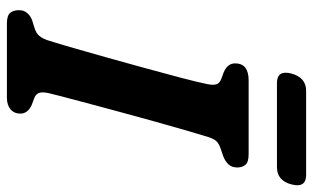

<svg xmlns="http://www.w3.org/2000/svg" viewBox="-195 -711 906 556"><g transform="rotate(90 258.0 -433.0)"><path d="M249.5 -120Q245.5 -100.5 249.8 -91.5Q254 -82.5 266 -78.5L283.5 -72Q309 -60.5 309 -39Q309 -21 296.5 -10.5Q284 0 263 0H48Q25 0 17.2 -9.5Q9.5 -19 9.5 -34Q9 -48.5 17.8 -58.8Q26.5 -69 40 -73.5L61 -80Q76 -84.5 84.2 -94.2Q92.5 -104 98.5 -124Q106 -147.5 119 -192.5Q132 -237.5 147.5 -292.8Q163 -348 178.2 -403.8Q193.5 -459.5 205.8 -506.2Q218 -553 223.5 -580Q227 -596.5 224.2 -606.2Q221.5 -616 208 -621L189 -628Q163.5 -639 163.5 -661Q163.5 -700 213 -700H426.5Q449.5 -700 457.2 -690.8Q465 -681.5 465 -667Q465 -651.5 456 -641.8Q447 -632 432.5 -626.5L410.5 -619Q395.5 -614 388.5 -606.2Q381.5 -598.5 376 -580.5Q368.5 -556 356.5 -514.8Q344.5 -473.5 330.8 -424.2Q317 -375 303.5 -324.5Q290 -274 278.2 -230.5Q266.5 -187 258.8 -157.2Q251 -127.5 249.5 -120ZM193 -824Q204.5 -866.5 243 -866.5H486.5Q525 -866.5 514 -824Q503 -782 464 -782H220.5Q182 -782 193 -824Z"/></g></svg>

Font: Fraunces 9pt SuperSoft SemiBold
Style: Italic
Weight: 600
Italic angle: -16°
Version: Version 1.000;[0bf87f6ff]